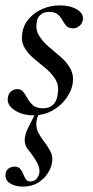

<svg xmlns="http://www.w3.org/2000/svg" viewBox="-20 -416 346 711"><path d="M103 11Q63 11 34 -8Q5 -27 9 -54Q11 -70 21.5 -78Q32 -86 44 -86Q59 -86 67 -75Q75 -64 82.5 -50.5Q90 -37 102.5 -26Q115 -15 139 -15Q163 -15 177 -28.5Q191 -42 194 -69Q199 -100 185 -122.5Q171 -145 148.5 -163.5Q126 -182 104 -200.5Q82 -219 69.5 -242Q57 -265 63 -297Q68 -326 88.5 -348.5Q109 -371 138.5 -383.5Q168 -396 201 -396Q240 -396 265 -381Q290 -366 287 -343Q284 -327 273 -319Q262 -311 252 -311Q234 -311 225.5 -320.5Q217 -330 210.5 -342Q204 -354 193.5 -363Q183 -372 162 -372Q144 -372 131 -362Q118 -352 116 -335Q111 -306 124.5 -284Q138 -262 160.5 -243Q183 -224 205.5 -204.5Q228 -185 241 -161Q254 -137 249 -105Q244 -77 224 -50Q204 -23 173 -6Q142 11 103 11ZM64 275Q36 275 16.5 262.5Q-3 250 1 226Q3 214 12.5 207.5Q22 201 34 201Q48 201 55 209.5Q62 218 66 228.5Q70 239 75.5 247.5Q81 256 92 256Q119 256 126 223Q128 205 115.5 183Q103 161 84 138Q71 122 71.5 102Q72 82 83 60L113 0H126Q115 24 114.5 41.5Q114 59 121 73.5Q128 88 140 104Q158 127 167.5 146.5Q177 166 172 188Q170 205 157 225.5Q144 246 121 260.5Q98 275 64 275Z"/></svg>

Font: Cormorant Garamond Light Medium
Style: Italic
Weight: 500
Italic angle: -10°
Version: Version 4.001